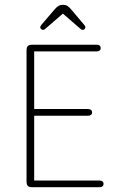

<svg xmlns="http://www.w3.org/2000/svg" viewBox="-20 -783 485 803"><path d="M123 -568H384Q392 -568 396.5 -571.5Q401 -575 401 -582Q401 -589 396.5 -592.5Q392 -596 384 -596H115Q102 -596 96.5 -590.5Q91 -585 91 -572V-24Q91 -11 96.5 -5.5Q102 0 115 0H396Q404 0 408.5 -3.5Q413 -7 413 -14Q413 -21 408.5 -24.5Q404 -28 396 -28H123V-299H348Q356 -299 360.5 -302.5Q365 -306 365 -313Q365 -320 360.5 -323.5Q356 -327 348 -327H123ZM243 -726 317 -662Q321 -658 326 -658Q331 -658 334 -661.5Q337 -665 337 -669Q337 -674 333 -678L279 -742Q269 -754 261.5 -758.5Q254 -763 243 -763Q233 -763 225 -758.5Q217 -754 207 -742L153 -679Q148 -672 148 -669Q148 -665 152 -661.5Q156 -658 160 -658Q165 -658 169 -662Z"/></svg>

Font: Beiruti ExtraLight
Style: Regular
Weight: 250
Designer: Arlette Boutros
Foundry: Boutros
Version: Version 1.41